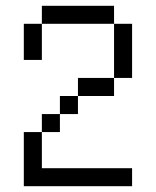

<svg xmlns="http://www.w3.org/2000/svg" viewBox="-20 -645 540 665"><path d="M437.5 0V-62.5H125Q125 -62.5 125 -187.5H62.5V0ZM125 -187.5H187.5V-250H125ZM187.5 -250H250V-312.5H187.5ZM250 -312.5H375V-375H250ZM375 -375H437.5V-562.5H375ZM62.5 -562.5Q62.5 -562.5 62.5 -437.5H125Q125 -437.5 125 -562.5ZM125 -562.5H375V-625H125Z"/></svg>

Font: BFUnifontExMono
Style: Regular
Weight: 500
Version: Version 15.0.06